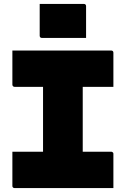

<svg xmlns="http://www.w3.org/2000/svg" viewBox="-20 -957 640 977"><path d="M401 -62H191L199 -84Q199 -118 199 -153Q199 -188 199 -222Q199 -275 199 -326.5Q199 -378 199 -430Q199 -482 199 -534.5Q199 -587 199 -638H409L401 -616Q401 -580 401 -542Q401 -504 401 -467Q401 -417 401 -366Q401 -315 401 -264Q401 -213 401 -162.5Q401 -112 401 -62ZM557 0H54Q51 0 49 -1Q47 -2 45.5 -3.5Q44 -5 43.5 -7Q43 -9 43 -11Q43 -34 43 -66Q43 -98 43 -130Q43 -162 43 -185H545Q549 -185 551.5 -183.5Q554 -182 555.5 -180Q557 -178 557 -174Q557 -151 557 -119Q557 -87 557 -55Q557 -23 557 0ZM43 -700H545Q551 -700 554 -697Q557 -694 557 -689Q557 -672 557 -649.5Q557 -627 557 -602Q557 -577 557 -554.5Q557 -532 557 -515H55Q49 -515 46 -518.5Q43 -522 43 -526Q43 -543 43 -565.5Q43 -588 43 -613Q43 -638 43 -660.5Q43 -683 43 -700ZM182 -937Q203 -937 232.5 -937Q262 -937 294.5 -937Q327 -937 356.5 -937Q386 -937 407 -937Q412 -937 415 -934Q418 -931 418 -926V-764Q397 -764 367.5 -764Q338 -764 305.5 -764Q273 -764 243.5 -764Q214 -764 193 -764Q188 -764 185 -767Q182 -770 182 -775Z"/></svg>

Font: Recursive Monospace Black
Style: Regular
Weight: 900
Version: Version 1.047